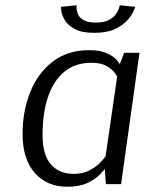

<svg xmlns="http://www.w3.org/2000/svg" viewBox="-20 -701 555 731"><path d="M441 0H383L379 -58Q374 -51 358 -34.5Q342 -18 312 -4Q282 10 236 10Q159 10 112.5 -42.5Q66 -95 66 -191Q66 -279 95.5 -351.5Q125 -424 181.5 -467Q238 -510 319 -510Q363 -510 388 -498Q413 -486 424 -473Q435 -460 436 -457L453 -500H511ZM260 -39Q297 -39 323 -53.5Q349 -68 363.5 -84Q378 -100 382 -106L426 -409Q426 -411 416.5 -424Q407 -437 386 -449.5Q365 -462 328 -462Q266 -462 224.5 -427.5Q183 -393 162.5 -331Q142 -269 142 -186Q142 -112 173.5 -75.5Q205 -39 260 -39ZM345 -615Q375 -615 393 -624Q411 -633 420 -645.5Q429 -658 432 -667Q435 -676 435 -676L436 -681L495 -675Q495 -675 489 -660Q483 -645 466.5 -625.5Q450 -606 419 -591Q388 -576 339 -576Q290 -576 263.5 -591Q237 -606 226 -625.5Q215 -645 213.5 -660Q212 -675 212 -675L272 -681L271 -676Q271 -676 271.5 -667Q272 -658 277.5 -645.5Q283 -633 299 -624Q315 -615 345 -615Z"/></svg>

Font: Arsenal SC
Style: Italic
Weight: 400
Italic angle: -9.10001°
Designer: Andrij Shevchenko
Foundry: Stairsfor
Version: Version 2.001; ttfautohint (v1.8.4.7-5d5b)